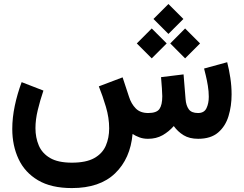

<svg xmlns="http://www.w3.org/2000/svg" viewBox="-20 -707 1242 978"><path d="M837.9 -686.5 914.1 -610.4 837.9 -534.2 761.7 -610.4ZM922.9 -562 999 -485.8 922.9 -409.7 847.2 -485.8ZM752.9 -562 829.1 -485.8 752.9 -409.7 676.8 -485.8ZM733.9 0Q709.5 0 690.2 -7.3Q670.9 -14.6 655.3 -24.4Q644 101.1 566.2 176Q488.3 251 346.2 251Q240.7 251 173.6 211.2Q106.4 171.4 74.5 103Q42.5 34.7 42.5 -50.3Q42.5 -106.9 55.2 -167.7Q67.9 -228.5 90.3 -288.6L201.2 -245.6Q184.1 -195.3 172.4 -146.5Q160.6 -97.7 160.6 -54.2Q160.6 -6.3 177.5 33.7Q194.3 73.7 234.9 97.7Q275.4 121.6 346.2 121.6Q418.5 121.6 460 98.4Q501.5 75.2 518.8 35.4Q536.1 -4.4 536.1 -53.2Q536.1 -106.9 519.5 -162.8Q502.9 -218.8 483.4 -267.1L604.5 -313L637.2 -213.9Q648.4 -178.2 671.4 -154.8Q694.3 -131.3 734.9 -131.3Q777.8 -131.3 792.2 -151.9Q806.6 -172.4 806.6 -216.8Q806.6 -228 804.7 -257.1Q802.7 -286.1 800.3 -314L915 -328.1L925.3 -201.7Q927.7 -169.9 941.4 -150.6Q955.1 -131.3 988.8 -131.3Q1020 -131.3 1031.7 -155.8Q1043.5 -180.2 1043.5 -213.9Q1043.5 -241.2 1038.8 -269.8Q1034.2 -298.3 1028.3 -322.3Q1022.5 -346.2 1019.5 -357.9L1137.2 -390.1Q1147 -352.5 1153.3 -310.3Q1159.7 -268.1 1159.7 -226.1Q1159.7 -167 1144 -115.5Q1128.4 -64 1091.1 -32Q1053.7 0 989.3 0Q944.8 0 915 -18.3Q885.3 -36.6 865.2 -64.9Q839.8 -36.1 807.9 -18.1Q775.9 0 733.9 0Z"/></svg>

Font: Vazirmatn FD NL
Style: Bold
Weight: 700
Designer: Saber Rastikerdar
Foundry: Saber Rastikerdar
Version: Version 33.003